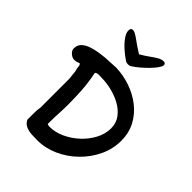

<svg xmlns="http://www.w3.org/2000/svg" viewBox="-262 -1116 1286 1286"><g transform="rotate(45 381.0 -473.0)"><path d="M243 -961Q254 -961 267 -954Q280 -947 287 -942Q311 -924 337.5 -906.5Q364 -889 387 -874Q426 -897 449 -914Q472 -931 494 -944Q501 -949 514 -953.5Q527 -958 537 -958Q557 -958 557 -939Q556 -927 541 -906Q526 -885 502.5 -861Q479 -837 453.5 -815.5Q428 -794 407 -781Q398 -774 383 -774Q367 -774 357 -781Q327 -801 296 -828.5Q265 -856 244.5 -885Q224 -914 224 -936Q224 -961 243 -961ZM312 15Q289 15 259.5 13.5Q230 12 205 1Q180 -10 168 -36V-76Q168 -98 168.5 -115Q169 -132 173 -154V-431Q173 -434 170.5 -450.5Q168 -467 168 -474Q168 -488 163.5 -502Q159 -516 159 -529Q159 -532 157.5 -538.5Q156 -545 149 -551Q136 -546 127 -543.5Q118 -541 105 -541Q87 -541 68.5 -557.5Q50 -574 50 -593Q50 -626 71 -645.5Q92 -665 123.5 -675.5Q155 -686 187.5 -691Q220 -696 244 -698Q257 -698 279 -699.5Q301 -701 320.5 -702Q340 -703 342 -703Q411 -701 477 -678.5Q543 -656 596.5 -614.5Q650 -573 681.5 -514Q713 -455 713 -381Q713 -303 679.5 -232Q646 -161 588.5 -105Q531 -49 459.5 -17Q388 15 312 15ZM307 -107Q359 -107 411.5 -131Q464 -155 508 -195.5Q552 -236 579 -287Q606 -338 606 -391Q606 -442 578 -479Q550 -516 506.5 -539.5Q463 -563 414 -574.5Q365 -586 322 -586Q317 -586 310.5 -586.5Q304 -587 296 -587Q287 -587 279 -585Q271 -583 266 -577Q281 -504 285.5 -437Q290 -370 290 -297Q290 -257 287.5 -215.5Q285 -174 285 -130V-112Q294 -107 307 -107Z"/></g></svg>

Font: Fuzzy Bubbles
Style: Bold
Weight: 700
Designer: Robert E. Leuschke
Foundry: Robert E. Leuschke
Version: Version 1.010; ttfautohint (v1.8.3)